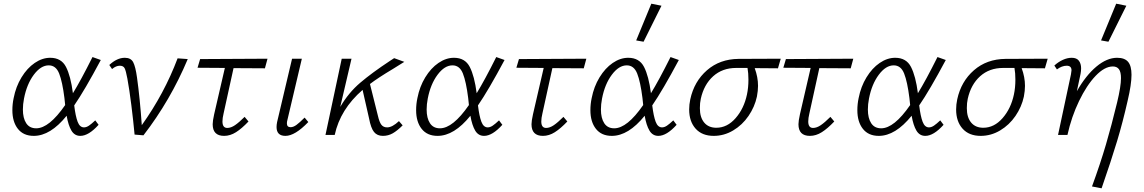

<svg xmlns="http://www.w3.org/2000/svg" viewBox="-20 -731 6195 1040"><path d="M496 -79 514 -55Q460 5 415 5Q384 5 367 -23.5Q350 -52 341 -104Q253 5 163 5Q107 5 77 -33Q47 -71 47 -134Q47 -168 54 -200Q66 -262 96.5 -312Q127 -362 168 -390Q209 -418 252 -418Q312 -418 337.5 -368.5Q363 -319 375 -226Q418 -296 481 -422L526 -406Q439 -243 382 -160Q389 -102 400.5 -71.5Q412 -41 435 -41Q448 -41 462 -50.5Q476 -60 496 -79ZM333 -162 329 -200Q318 -288 300.5 -332.5Q283 -377 244 -377Q201 -377 163 -326Q125 -275 110 -197Q104 -166 104 -138Q104 -91 122 -63.5Q140 -36 176 -36Q246 -36 333 -162Z M997 -411Q903 -187 757 2L709 -2Q702 -77 691.5 -161Q681 -245 670 -305Q662 -348 655 -361.5Q648 -375 629 -375Q608 -375 587 -357L572 -379Q614 -418 656 -418Q689 -418 701.5 -394Q714 -370 722 -312Q738 -198 748 -53Q870 -224 942 -415Z M1191 -116Q1185 -91 1185 -73Q1185 -38 1211 -38Q1231 -38 1253 -53Q1275 -68 1305 -98L1326 -73Q1290 -35 1258.5 -15Q1227 5 1194 5Q1132 5 1132 -58Q1132 -76 1140 -112L1198 -363L1050 -364L1064 -411L1429 -413L1415 -361L1245 -362Z M1478 -43Q1478 -55 1481 -70L1562 -413H1615L1537 -82Q1534 -72 1534 -63Q1534 -42 1554 -42Q1569 -42 1586 -54.5Q1603 -67 1630 -94L1650 -70Q1578 5 1526 5Q1478 5 1478 -43Z M2141 -75 2161 -52Q2132 -23 2107.5 -9Q2083 5 2054 5Q2023 5 2006 -16Q1989 -37 1979 -90L1944 -244Q1823 -139 1793 0H1743L1831 -413H1884L1823 -152Q1868 -229 1931.5 -283Q1995 -337 2092 -401L2115 -416L2170 -396Q2122 -366 2109 -358Q2027 -309 1984 -276L2027 -104Q2035 -69 2046 -55Q2057 -41 2077 -41Q2105 -41 2141 -75Z M2683 -79 2701 -55Q2647 5 2602 5Q2571 5 2554 -23.5Q2537 -52 2528 -104Q2440 5 2350 5Q2294 5 2264 -33Q2234 -71 2234 -134Q2234 -168 2241 -200Q2253 -262 2283.5 -312Q2314 -362 2355 -390Q2396 -418 2439 -418Q2499 -418 2524.5 -368.5Q2550 -319 2562 -226Q2605 -296 2668 -422L2713 -406Q2626 -243 2569 -160Q2576 -102 2587.5 -71.5Q2599 -41 2622 -41Q2635 -41 2649 -50.5Q2663 -60 2683 -79ZM2520 -162 2516 -200Q2505 -288 2487.5 -332.5Q2470 -377 2431 -377Q2388 -377 2350 -326Q2312 -275 2297 -197Q2291 -166 2291 -138Q2291 -91 2309 -63.5Q2327 -36 2363 -36Q2433 -36 2520 -162Z M2918 -116Q2912 -91 2912 -73Q2912 -38 2938 -38Q2958 -38 2980 -53Q3002 -68 3032 -98L3053 -73Q3017 -35 2985.5 -15Q2954 5 2921 5Q2859 5 2859 -58Q2859 -76 2867 -112L2925 -363L2777 -364L2791 -411L3156 -413L3142 -361L2972 -362Z M3627 -79 3645 -55Q3591 5 3546 5Q3515 5 3498 -23.5Q3481 -52 3472 -104Q3384 5 3294 5Q3238 5 3208 -33Q3178 -71 3178 -134Q3178 -168 3185 -200Q3197 -262 3227.5 -312Q3258 -362 3299 -390Q3340 -418 3383 -418Q3443 -418 3468.5 -368.5Q3494 -319 3506 -226Q3549 -296 3612 -422L3657 -406Q3570 -243 3513 -160Q3520 -102 3531.5 -71.5Q3543 -41 3566 -41Q3579 -41 3593 -50.5Q3607 -60 3627 -79ZM3464 -162 3460 -200Q3449 -288 3431.5 -332.5Q3414 -377 3375 -377Q3332 -377 3294 -326Q3256 -275 3241 -197Q3235 -166 3235 -138Q3235 -91 3253 -63.5Q3271 -36 3307 -36Q3377 -36 3464 -162ZM3426 -512 3508 -711 3563 -700 3466 -505Z M4194 -361Q4152 -362 4068 -362Q4086 -313 4086 -266Q4086 -240 4080 -208Q4068 -152 4034.5 -103Q4001 -54 3951.5 -24.5Q3902 5 3846 5Q3783 5 3748 -34Q3713 -73 3713 -138Q3713 -165 3719 -193Q3740 -290 3809.5 -350.5Q3879 -411 3980 -412L4209 -413ZM4034 -300Q4034 -335 4029 -363H3968Q3893 -363 3843 -318Q3793 -273 3776 -196Q3771 -174 3771 -145Q3771 -95 3794.5 -67Q3818 -39 3860 -39Q3919 -39 3964.5 -91Q4010 -143 4026 -219Q4034 -256 4034 -300Z M4364 -116Q4358 -91 4358 -73Q4358 -38 4384 -38Q4404 -38 4426 -53Q4448 -68 4478 -98L4499 -73Q4463 -35 4431.5 -15Q4400 5 4367 5Q4305 5 4305 -58Q4305 -76 4313 -112L4371 -363L4223 -364L4237 -411L4602 -413L4588 -361L4418 -362Z M5073 -79 5091 -55Q5037 5 4992 5Q4961 5 4944 -23.5Q4927 -52 4918 -104Q4830 5 4740 5Q4684 5 4654 -33Q4624 -71 4624 -134Q4624 -168 4631 -200Q4643 -262 4673.5 -312Q4704 -362 4745 -390Q4786 -418 4829 -418Q4889 -418 4914.5 -368.5Q4940 -319 4952 -226Q4995 -296 5058 -422L5103 -406Q5016 -243 4959 -160Q4966 -102 4977.5 -71.5Q4989 -41 5012 -41Q5025 -41 5039 -50.5Q5053 -60 5073 -79ZM4910 -162 4906 -200Q4895 -288 4877.5 -332.5Q4860 -377 4821 -377Q4778 -377 4740 -326Q4702 -275 4687 -197Q4681 -166 4681 -138Q4681 -91 4699 -63.5Q4717 -36 4753 -36Q4823 -36 4910 -162Z M5640 -361Q5598 -362 5514 -362Q5532 -313 5532 -266Q5532 -240 5526 -208Q5514 -152 5480.5 -103Q5447 -54 5397.5 -24.5Q5348 5 5292 5Q5229 5 5194 -34Q5159 -73 5159 -138Q5159 -165 5165 -193Q5186 -290 5255.5 -350.5Q5325 -411 5426 -412L5655 -413ZM5480 -300Q5480 -335 5475 -363H5414Q5339 -363 5289 -318Q5239 -273 5222 -196Q5217 -174 5217 -145Q5217 -95 5240.5 -67Q5264 -39 5306 -39Q5365 -39 5410.5 -91Q5456 -143 5472 -219Q5480 -256 5480 -300Z M6109 -326Q6109 -274 6088 -185Q6062 -70 6031 33Q6000 136 5947 289L5895 279Q5940 156 5970.5 52Q6001 -52 6031 -176Q6052 -263 6052 -308Q6052 -341 6041 -356Q6030 -371 6008 -371Q5963 -371 5914.5 -320Q5866 -269 5825 -184Q5784 -99 5762 0H5711L5781 -328Q5784 -346 5784 -350Q5784 -375 5758 -375Q5732 -375 5705 -355L5691 -376Q5713 -396 5737.5 -407Q5762 -418 5785 -418Q5812 -418 5824 -402Q5836 -386 5836 -361Q5836 -346 5833 -331L5813 -237Q5862 -323 5919 -370.5Q5976 -418 6031 -418Q6072 -418 6090.5 -396Q6109 -374 6109 -326ZM5944 -512 6026 -711 6081 -700 5984 -505Z"/></svg>

Font: Ysabeau Semilight
Style: Italic
Weight: 300
Italic angle: -12°
Designer: Christian Thalmann (Catharsis Fonts)
Version: Version 0.003